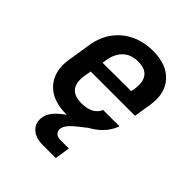

<svg xmlns="http://www.w3.org/2000/svg" viewBox="-215 -687 1030 1030"><g transform="rotate(45 300.0 -172.0)"><path d="M287 216Q228 216 198.5 187Q169 158 177 113Q184 63 261 10H255Q150 10 97.5 -49Q45 -108 60 -206L82 -344Q93 -409 128.5 -457.5Q164 -506 220 -533Q276 -560 346 -560Q450 -560 502.5 -501Q555 -442 539 -344L523 -245H187L180 -206Q162 -89 272 -89Q356 -89 380 -146H504Q490 -106 460.5 -74.5Q431 -43 393 -23L351 10Q294 53 288 87Q286 105 297 117.5Q308 130 331 130H396L383 216ZM202 -344 199 -323 415 -324 419 -345Q428 -402 406 -432.5Q384 -463 330 -463Q276 -463 243.5 -432Q211 -401 202 -344Z"/></g></svg>

Font: JetBrains Mono NL
Style: Bold Italic
Weight: 700
Italic angle: -9°
Designer: Philipp Nurullin, Konstantin Bulenkov
Foundry: JetBrains
Version: Version 2.304; ttfautohint (v1.8.4.7-5d5b)